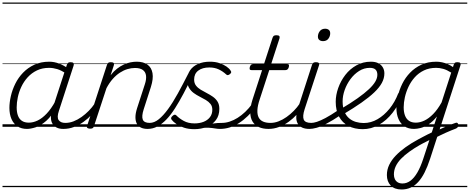

<svg xmlns="http://www.w3.org/2000/svg" viewBox="-20 -1011 3746 1531"><path d="M195 17Q151 17 119.5 -3.5Q88 -24 71.5 -62Q55 -100 55 -151Q55 -194 66.5 -244.5Q78 -295 102 -343.5Q126 -392 164 -431.5Q202 -471 254 -495Q306 -519 373 -519Q412 -519 451.5 -504Q491 -489 522 -465L510 -422Q470 -450 436.5 -460Q403 -470 372 -470Q317 -470 274.5 -449.5Q232 -429 201 -395Q170 -361 150.5 -319.5Q131 -278 122 -235.5Q113 -193 113 -155Q113 -117 123 -89.5Q133 -62 154.5 -47.5Q176 -33 210 -33Q244 -33 280 -50Q316 -67 352 -105Q388 -143 421 -203L432 -162Q394 -87 349.5 -48Q305 -9 264.5 4Q224 17 195 17ZM484 17Q454 17 432.5 6.5Q411 -4 399 -23.5Q387 -43 386 -71Q385 -99 396 -135L513 -494Q517 -506 523.5 -510.5Q530 -515 543 -515Q561 -515 566 -507.5Q571 -500 567 -488L450 -128Q432 -75 448 -53Q464 -31 500 -31Q509 -31 513 -23.5Q517 -16 515.5 -7Q514 2 506 9.5Q498 17 484 17ZM0 471H622V481H0ZM0 -20H622V0H0ZM0 -505H622V-500H0ZM0 -991H622V-981H0Z M486 17Q476 17 471 9.5Q466 2 468 -7Q470 -16 478.5 -23.5Q487 -31 502 -31Q534 -31 566.5 -43.5Q599 -56 630 -78Q661 -100 688 -127.5Q715 -155 735 -185Q743 -196 752 -194Q761 -192 765.5 -184Q770 -176 763 -165Q742 -131 712.5 -98.5Q683 -66 647 -40Q611 -14 570 1.5Q529 17 486 17ZM622 471V481ZM622 -20V0ZM622 -505V-500ZM622 -991V-981Z M1157 17Q1126 17 1104 6.5Q1082 -4 1071 -25Q1060 -46 1060 -76.5Q1060 -107 1073 -148L1135 -339Q1148 -378 1144.5 -407.5Q1141 -437 1119 -453Q1097 -469 1056 -469Q1027 -469 996.5 -460Q966 -451 936 -431.5Q906 -412 879 -381.5Q852 -351 829 -308L729 -4Q726 6 719.5 10.5Q713 15 698 15Q686 15 678 10Q670 5 674 -6L833 -494Q837 -506 843.5 -510.5Q850 -515 864 -515Q880 -515 886 -509Q892 -503 888 -491L862 -411Q886 -442 913 -463Q940 -484 967.5 -496.5Q995 -509 1021 -514Q1047 -519 1070 -519Q1123 -519 1155.5 -496Q1188 -473 1196 -428Q1204 -383 1183 -317L1126 -140Q1108 -84 1118.5 -57.5Q1129 -31 1174 -31Q1182 -31 1186 -23.5Q1190 -16 1188.5 -7Q1187 2 1179.5 9.5Q1172 17 1157 17ZM622 471H1293V481H622ZM622 -20H1293V0H622ZM622 -505H1293V-500H622ZM622 -991H1293V-981H622Z M1157 17Q1147 17 1142.5 9.5Q1138 2 1140 -7Q1142 -16 1150.5 -23.5Q1159 -31 1173 -31Q1210 -31 1246 -60Q1282 -89 1320 -141Q1358 -193 1398 -265.5Q1438 -338 1482 -425Q1488 -436 1498 -435.5Q1508 -435 1514.5 -427.5Q1521 -420 1516 -411Q1479 -332 1444 -266Q1409 -200 1375.5 -147.5Q1342 -95 1307 -58.5Q1272 -22 1235 -2.5Q1198 17 1157 17ZM1293 471H1343V481H1293ZM1293 -20H1343V0H1293ZM1293 -505H1343V-500H1293ZM1293 -991H1343V-981H1293Z M1607 -10Q1643 -21 1669 -25Q1695 -29 1714.5 -30Q1734 -31 1751 -31Q1760 -31 1763.5 -23.5Q1767 -16 1764.5 -7Q1762 2 1754.5 9.5Q1747 17 1735 17Q1715 17 1693 13Q1671 9 1643 7.5Q1615 6 1577 12ZM1529 19Q1483 19 1447 7Q1411 -5 1386 -22.5Q1361 -40 1349 -56Q1343 -64 1344.5 -71Q1346 -78 1356 -87Q1366 -96 1373.5 -96.5Q1381 -97 1388 -89Q1409 -67 1445 -47Q1481 -27 1531 -27Q1571 -27 1603 -39.5Q1635 -52 1654 -76.5Q1673 -101 1673 -136Q1673 -164 1658.5 -182Q1644 -200 1621.5 -213.5Q1599 -227 1573 -240Q1547 -253 1524.5 -269.5Q1502 -286 1487.5 -310.5Q1473 -335 1473 -372Q1473 -417 1495.5 -450Q1518 -483 1559 -501Q1600 -519 1654 -519Q1697 -519 1730.5 -507.5Q1764 -496 1786.5 -480Q1809 -464 1818 -449Q1825 -440 1823.5 -433.5Q1822 -427 1812 -419Q1804 -413 1797 -412Q1790 -411 1783 -418Q1757 -442 1724.5 -457.5Q1692 -473 1649 -473Q1594 -473 1561 -448Q1528 -423 1528 -377Q1528 -348 1542.5 -329Q1557 -310 1580 -296Q1603 -282 1628.5 -269Q1654 -256 1677 -240Q1700 -224 1714.5 -201Q1729 -178 1729 -143Q1729 -90 1702 -54Q1675 -18 1629.5 0.5Q1584 19 1529 19ZM1343 471H1870V481H1343ZM1343 -20H1870V0H1343ZM1343 -505H1870V-500H1343ZM1343 -991H1870V-981H1343Z M1734 17Q1724 17 1719 9.5Q1714 2 1716 -7Q1718 -16 1726.5 -23.5Q1735 -31 1750 -31Q1780 -31 1812 -41.5Q1844 -52 1875 -71.5Q1906 -91 1935.5 -119Q1965 -147 1991 -183Q2000 -196 2008.5 -193.5Q2017 -191 2021.5 -181.5Q2026 -172 2019 -163Q1990 -119 1955.5 -85.5Q1921 -52 1884.5 -29Q1848 -6 1810.5 5.5Q1773 17 1734 17ZM1870 471V481ZM1870 -20V0ZM1870 -505V-500ZM1870 -991V-981Z M2121 17Q2076 17 2043.5 2Q2011 -13 1993.5 -42.5Q1976 -72 1975.5 -115Q1975 -158 1993 -215L2070 -452H1985Q1974 -452 1971.5 -458.5Q1969 -465 1972 -477Q1976 -489 1982 -494.5Q1988 -500 1999 -500H2085L2153 -709Q2157 -721 2163.5 -725.5Q2170 -730 2184 -730Q2201 -730 2206.5 -724Q2212 -718 2209 -706L2142 -500H2270Q2281 -500 2283.5 -494Q2286 -488 2283 -476Q2279 -463 2272.5 -457.5Q2266 -452 2256 -452H2127L2051 -219Q2034 -169 2032.5 -133Q2031 -97 2042.5 -74.5Q2054 -52 2078 -41.5Q2102 -31 2136 -31Q2146 -31 2150 -23.5Q2154 -16 2152.5 -7Q2151 2 2143 9.5Q2135 17 2121 17ZM1870 471H2258V481H1870ZM1870 -20H2258V0H1870ZM1870 -505H2258V-500H1870ZM1870 -991H2258V-981H1870Z M2121 17Q2111 17 2106 9.5Q2101 2 2103 -7Q2105 -16 2113.5 -23.5Q2122 -31 2137 -31Q2169 -31 2201.5 -43.5Q2234 -56 2265 -78Q2296 -100 2323 -127.5Q2350 -155 2370 -185Q2378 -196 2387 -194Q2396 -192 2400.5 -184Q2405 -176 2398 -165Q2377 -131 2347.5 -98.5Q2318 -66 2282 -40Q2246 -14 2205 1.5Q2164 17 2121 17ZM2257 471V481ZM2257 -20V0ZM2257 -505V-500ZM2257 -991V-981Z M2446 17Q2413 17 2390 6.5Q2367 -4 2354.5 -25Q2342 -46 2342.5 -76.5Q2343 -107 2356 -148L2468 -494Q2472 -506 2479 -510.5Q2486 -515 2499 -515Q2515 -515 2521.5 -509Q2528 -503 2524 -491L2409 -140Q2391 -84 2402 -57.5Q2413 -31 2462 -31Q2471 -31 2475 -23.5Q2479 -16 2477.5 -7Q2476 2 2468.5 9.5Q2461 17 2446 17ZM2556 -683Q2538 -683 2526.5 -692Q2515 -701 2515 -719Q2515 -743 2530 -762.5Q2545 -782 2573 -782Q2590 -782 2601.5 -773Q2613 -764 2613 -745Q2613 -722 2598.5 -702.5Q2584 -683 2556 -683ZM2258 471H2583V481H2258ZM2258 -20H2583V0H2258ZM2258 -505H2583V-500H2258ZM2258 -991H2583V-981H2258Z M2447 17Q2437 17 2432 9.5Q2427 2 2429 -7Q2431 -16 2439.5 -23.5Q2448 -31 2463 -31Q2480 -31 2507 -39.5Q2534 -48 2575.5 -70Q2617 -92 2679 -134Q2688 -140 2695 -137Q2702 -134 2706 -126Q2710 -118 2708.5 -109Q2707 -100 2699 -95Q2630 -49 2583.5 -25Q2537 -1 2504.5 8Q2472 17 2447 17ZM2583 471V481ZM2583 -20V0ZM2583 -505V-500ZM2583 -991V-981Z M2698 -142Q2777 -189 2832 -228Q2887 -267 2922 -300Q2957 -333 2973 -361Q2989 -389 2989 -415Q2989 -442 2974.5 -456Q2960 -470 2929 -470Q2883 -470 2843.5 -445Q2804 -420 2774.5 -380Q2745 -340 2728.5 -293.5Q2712 -247 2712 -203Q2712 -155 2726 -121.5Q2740 -88 2763.5 -68Q2787 -48 2817.5 -39Q2848 -30 2880 -30Q2891 -30 2895.5 -22.5Q2900 -15 2898.5 -5.5Q2897 4 2890 11.5Q2883 19 2873 19Q2807 19 2758.5 -6.5Q2710 -32 2683.5 -81Q2657 -130 2657 -199Q2657 -253 2677 -309.5Q2697 -366 2733.5 -413.5Q2770 -461 2822 -490Q2874 -519 2937 -519Q2974 -519 2997.5 -506.5Q3021 -494 3033 -473Q3045 -452 3045 -426Q3045 -387 3025 -350Q3005 -313 2964 -274Q2923 -235 2861.5 -192Q2800 -149 2716 -99ZM2583 471H3071V481H2583ZM2583 -20H3071V0H2583ZM2583 -505H3071V-500H2583ZM2583 -991H3071V-981H2583Z M2872 19Q2861 19 2856 11.5Q2851 4 2852 -5.5Q2853 -15 2860 -22.5Q2867 -30 2880 -30Q2938 -30 2990.5 -60.5Q3043 -91 3086 -144Q3129 -197 3155 -265Q3159 -273 3168 -274Q3177 -275 3184.5 -269.5Q3192 -264 3188 -254Q3159 -174 3110.5 -112Q3062 -50 3001 -15.5Q2940 19 2872 19ZM3070 471V481ZM3070 -20V0ZM3070 -505V-500ZM3070 -991V-981Z M3458 35Q3477 25 3496.5 16Q3516 7 3535.5 -1.5Q3555 -10 3574 -17.5Q3593 -25 3612 -31Q3622 -35 3628 -30Q3634 -25 3635 -16.5Q3636 -8 3631.5 0.5Q3627 9 3616 14Q3597 21 3576.5 29.5Q3556 38 3534.5 47.5Q3513 57 3492 67.5Q3471 78 3450 88ZM3182 500Q3125 500 3095 468Q3065 436 3065 385Q3065 342 3083.5 303.5Q3102 265 3135.5 230Q3169 195 3214.5 162.5Q3260 130 3314 101Q3332 91 3350.5 81.5Q3369 72 3387 62.5Q3405 53 3423 45L3464 -82Q3431 -41 3397.5 -19.5Q3364 2 3334 9.5Q3304 17 3281 17Q3237 17 3205.5 -3.5Q3174 -24 3157.5 -62Q3141 -100 3141 -151Q3141 -194 3152.5 -244.5Q3164 -295 3188 -343.5Q3212 -392 3250 -431.5Q3288 -471 3340 -495Q3392 -519 3460 -519Q3482 -519 3505.5 -514Q3529 -509 3551 -499.5Q3573 -490 3592 -476L3598 -495Q3602 -507 3608 -511Q3614 -515 3628 -515Q3646 -515 3651 -507.5Q3656 -500 3651 -488L3410 254Q3389 318 3365.5 364.5Q3342 411 3314 441Q3286 471 3253.5 485.5Q3221 500 3182 500ZM3190 452Q3223 452 3252.5 430.5Q3282 409 3308 364.5Q3334 320 3356 252L3404 106Q3391 112 3378 119Q3365 126 3352.5 132Q3340 138 3328 145Q3281 172 3243 199.5Q3205 227 3177.5 255.5Q3150 284 3135.5 315Q3121 346 3121 380Q3121 401 3128.5 417Q3136 433 3151 442.5Q3166 452 3190 452ZM3296 -33Q3329 -33 3364 -49.5Q3399 -66 3434 -101.5Q3469 -137 3501 -194L3578 -432Q3543 -454 3514 -462Q3485 -470 3458 -470Q3403 -470 3360.5 -449.5Q3318 -429 3287.5 -395Q3257 -361 3237.5 -319.5Q3218 -278 3208.5 -235.5Q3199 -193 3199 -155Q3199 -117 3209.5 -89.5Q3220 -62 3241.5 -47.5Q3263 -33 3296 -33ZM3071 471H3706V481H3071ZM3071 -20H3706V0H3071ZM3071 -505H3706V-500H3071ZM3071 -991H3706V-981H3071Z"/></svg>

Font: Playwrite IE Guides
Style: Regular
Weight: 400
Designer: Veronika Burian, José Scaglione
Foundry: TypeTogether
Version: Version 1.003